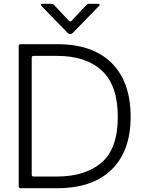

<svg xmlns="http://www.w3.org/2000/svg" viewBox="-20 -997 763 1017"><path d="M89 0Q79 0 79 -10V-753Q79 -763 89 -763H283Q471 -763 571.5 -663Q672 -563 672 -378Q672 -197 571 -98.5Q470 0 282 0ZM282 -62Q431 -62 517.5 -135.5Q604 -209 604 -378Q604 -544 520 -622.5Q436 -701 283 -701H158Q148 -701 148 -691V-72Q148 -62 158 -62ZM340 -821 200 -965Q197 -968 197 -972Q197 -977 205 -977H253Q260 -977 265 -972L345 -887Q348 -883 352 -883Q356 -883 359 -887L439 -972Q444 -977 451 -977H499Q506 -977 507.5 -973.5Q509 -970 504 -965L364 -821Q359 -816 352 -816Q345 -816 340 -821Z"/></svg>

Font: Open Sauce Two Light
Style: Regular
Weight: 300
Designer: Alfredo Marco Pradil
Foundry: Creative Sauce Fz LLC
Version: Version 1.477